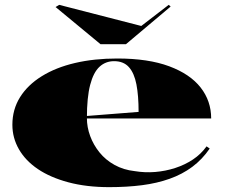

<svg xmlns="http://www.w3.org/2000/svg" viewBox="-20 -756 925 791"><path d="M463 -515Q591 -515 677 -483Q763 -451 806.5 -395.5Q850 -340 850 -268H335V-278L551 -295Q551 -362 542 -408.5Q533 -455 511 -479.5Q489 -504 450 -504Q415 -504 390 -481Q365 -458 351.5 -406.5Q338 -355 338 -270Q338 -232 351.5 -195.5Q365 -159 390 -128Q415 -97 452 -76.5Q489 -56 535 -51Q577 -44 619.5 -47.5Q662 -51 702 -64Q742 -77 775 -99Q808 -121 831 -153L844 -144Q813 -99 772 -68.5Q731 -38 679 -19.5Q627 -1 565 7Q503 15 430 15Q336 15 261.5 -5Q187 -25 136 -59.5Q85 -94 58 -141Q31 -188 31 -242Q31 -305 62.5 -355.5Q94 -406 152 -442Q210 -478 289 -496.5Q368 -515 463 -515ZM675 -736 683 -729 499 -574H394L209 -727L224 -736L562 -649Z"/></svg>

Font: Kalnia SemiExpanded SemiBold
Style: Regular
Weight: 600
Width: 6
Designer: Frida Medrano
Foundry: Frida Medrano
Version: Version 1.105